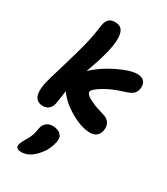

<svg xmlns="http://www.w3.org/2000/svg" viewBox="-266 -839 1184 1358"><g transform="rotate(30 326.0 -159.5)"><path d="M111.8 45.9Q15.6 45.9 43 -97.2Q49.8 -130.4 93.3 -272.7Q136.7 -415 158.2 -506.8Q170.9 -560.1 177.2 -606Q183.6 -651.9 186 -663.1Q197.8 -724.1 256.8 -724.1Q293.9 -724.1 312 -703.9Q330.1 -683.6 332 -636Q334 -588.4 314.9 -509.8Q293.9 -429.2 254.9 -323.2Q324.2 -388.7 422.9 -436.8Q521.5 -484.9 578.1 -484.9Q617.2 -484.9 635.7 -462.2Q654.3 -439.5 646 -398.9Q640.6 -373.5 621.6 -357.9Q602.5 -342.3 557.1 -329.1Q474.1 -304.2 411.6 -266.6Q349.1 -229 345.2 -208Q343.3 -197.8 356.4 -183.8Q369.6 -169.9 408 -151.9Q446.3 -133.8 503.9 -118.2Q546.4 -107.4 561.8 -80.8Q577.1 -54.2 570.8 -20Q564.9 9.8 545.4 26.4Q525.9 43 495.1 43Q421.4 43 331.1 -9.8Q240.7 -62.5 199.2 -127Q196.3 -108.4 191.7 -74Q187 -39.6 183.1 -19Q177.2 11.2 158.4 28.6Q139.6 45.9 111.8 45.9ZM141.1 404.8Q115.7 404.8 105.5 395.3Q95.2 385.7 99.1 367.2Q103.5 345.7 124 313Q136.7 293.5 145 274.7Q153.3 255.9 156 246.1Q158.7 236.3 161.9 218.3Q165 200.2 166 195.8Q171.4 167.5 190.9 150.1Q210.4 132.8 242.2 132.8Q287.1 132.8 309.3 155.5Q331.5 178.2 323.2 215.8Q307.6 299.8 238.8 362.8Q191.9 404.8 141.1 404.8Z"/></g></svg>

Font: Shantell Sans Bouncy
Style: Bold Italic
Weight: 700
Italic angle: -11.31°
Designer: Stephen Nixon, Anya Danilova, Shantell Martin
Foundry: Arrow Type
Version: Version 1.006;[9816181b4]